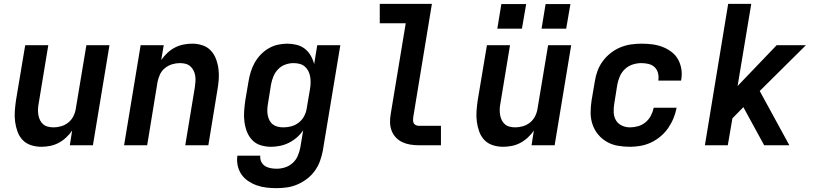

<svg xmlns="http://www.w3.org/2000/svg" viewBox="-20 -755 4240 998"><path d="M195 8Q167 8 141 -0.5Q115 -9 97.5 -27.5Q80 -46 71 -71Q62 -96 58.5 -123Q55 -150 57 -177.5Q59 -205 63 -233L111 -520H231L181 -217Q178 -202 177.5 -187Q177 -172 179.5 -157.5Q182 -143 188 -130.5Q194 -118 204.5 -109Q215 -100 229.5 -96.5Q244 -93 259 -93Q278 -93 298.5 -99Q319 -105 335.5 -118.5Q352 -132 361.5 -151Q371 -170 374 -190L429 -520H549L463 0H343L355 -77Q342 -57 323.5 -40Q305 -23 284 -12Q263 -1 240 3.5Q217 8 195 8Z M625 0 711 -520H831L818 -443Q832 -463 850 -480Q868 -497 889.5 -508Q911 -519 934 -523.5Q957 -528 979 -528Q1007 -528 1032.5 -519.5Q1058 -511 1075.5 -492.5Q1093 -474 1102.5 -449Q1112 -424 1115.5 -397Q1119 -370 1117 -342.5Q1115 -315 1110 -287L1063 0H943L993 -303Q995 -318 996 -333Q997 -348 994.5 -362.5Q992 -377 985.5 -389.5Q979 -402 968.5 -411Q958 -420 944 -423.5Q930 -427 915 -427Q895 -427 875 -421Q855 -415 838 -401.5Q821 -388 812 -369Q803 -350 799 -330L745 0Z M1418 223Q1391 223 1365 220Q1339 217 1315 208.5Q1291 200 1270 186Q1249 172 1235 151.5Q1221 131 1215.5 105.5Q1210 80 1214 54H1333Q1331 70 1337.5 84.5Q1344 99 1357 107.5Q1370 116 1386 119Q1402 122 1418 122Q1440 122 1462 115Q1484 108 1501.5 92Q1519 76 1528 54.5Q1537 33 1541 12L1556 -78Q1542 -57 1523 -40.5Q1504 -24 1482 -13Q1460 -2 1436 3Q1412 8 1389 8Q1361 8 1335 0Q1309 -8 1291 -27Q1273 -46 1263.5 -70.5Q1254 -95 1250.5 -122Q1247 -149 1249 -177Q1251 -205 1255 -233L1272 -333Q1276 -357 1283.5 -381.5Q1291 -406 1303.5 -428.5Q1316 -451 1334.5 -470.5Q1353 -490 1376 -503.5Q1399 -517 1424 -522.5Q1449 -528 1473 -528Q1498 -528 1522 -522Q1546 -516 1564.5 -501.5Q1583 -487 1595 -466Q1607 -445 1613 -422L1629 -520H1749L1658 28Q1653 55 1643.5 81.5Q1634 108 1617 132Q1600 156 1576.5 174Q1553 192 1526.5 203.5Q1500 215 1472.5 219Q1445 223 1418 223ZM1453 -93Q1474 -93 1494.5 -98.5Q1515 -104 1532.5 -117.5Q1550 -131 1560.5 -150.5Q1571 -170 1574 -190L1591 -290Q1594 -307 1594.5 -323Q1595 -339 1592.5 -355Q1590 -371 1583 -385Q1576 -399 1564.5 -409Q1553 -419 1537.5 -423Q1522 -427 1506 -427Q1485 -427 1463.5 -419.5Q1442 -412 1426 -395.5Q1410 -379 1401.5 -358.5Q1393 -338 1389 -317L1373 -217Q1370 -201 1369.5 -186Q1369 -171 1371.5 -157Q1374 -143 1380.5 -130Q1387 -117 1398 -108.5Q1409 -100 1423.5 -96.5Q1438 -93 1453 -93Z M2157 0Q2134 0 2112.5 -3.5Q2091 -7 2071.5 -16Q2052 -25 2037.5 -40.5Q2023 -56 2015.5 -76Q2008 -96 2007.5 -118Q2007 -140 2011 -163L2089 -634H1954V-735H2225L2128 -146Q2127 -138 2127 -130Q2127 -122 2130.5 -115Q2134 -108 2141.5 -104.5Q2149 -101 2157 -101H2272V0Z M2595 8Q2567 8 2541 -0.5Q2515 -9 2497.5 -27.5Q2480 -46 2471 -71Q2462 -96 2458.5 -123Q2455 -150 2457 -177.5Q2459 -205 2463 -233L2511 -520H2631L2581 -217Q2578 -202 2577.5 -187Q2577 -172 2579.5 -157.5Q2582 -143 2588 -130.5Q2594 -118 2604.5 -109Q2615 -100 2629.5 -96.5Q2644 -93 2659 -93Q2678 -93 2698.5 -99Q2719 -105 2735.5 -118.5Q2752 -132 2761.5 -151Q2771 -170 2774 -190L2829 -520H2949L2863 0H2743L2755 -77Q2742 -57 2723.5 -40Q2705 -23 2684 -12Q2663 -1 2640 3.5Q2617 8 2595 8ZM2923 -606H2795L2816 -734H2945ZM2565 -606 2586 -734H2715L2693 -606Z M3255 8Q3222 8 3191 2.5Q3160 -3 3134 -18Q3108 -33 3089 -56Q3070 -79 3060 -108Q3050 -137 3050 -169Q3050 -201 3055 -233L3072 -333Q3076 -360 3086 -387Q3096 -414 3113.5 -437.5Q3131 -461 3154.5 -479.5Q3178 -498 3205 -509Q3232 -520 3259.5 -524Q3287 -528 3314 -528Q3343 -528 3370.5 -524.5Q3398 -521 3423 -511.5Q3448 -502 3469.5 -486Q3491 -470 3504 -447Q3517 -424 3521.5 -396.5Q3526 -369 3521 -341Q3521 -340 3520.5 -338.5Q3520 -337 3520 -336H3402Q3402 -337 3402 -337.5Q3402 -338 3402 -338Q3405 -358 3400 -376Q3395 -394 3382.5 -406Q3370 -418 3351.5 -422.5Q3333 -427 3314 -427Q3292 -427 3269.5 -420Q3247 -413 3229.5 -397Q3212 -381 3202.5 -359.5Q3193 -338 3189 -317L3173 -217Q3169 -194 3170 -171Q3171 -148 3181.5 -130Q3192 -112 3212 -102.5Q3232 -93 3255 -93Q3276 -93 3297 -99Q3318 -105 3335.5 -119.5Q3353 -134 3363.5 -154.5Q3374 -175 3378 -195H3497Q3492 -168 3481 -141Q3470 -114 3453.5 -90Q3437 -66 3414 -46.5Q3391 -27 3364.5 -14.5Q3338 -2 3310 3Q3282 8 3255 8Z M3644 0 3765 -735H3885L3814 -308L4017 -520H4169L3929 -282L4083 0H3952L3844 -198L3787 -140L3763 0Z"/></svg>

Font: Iosevka SS04 Extended Oblique
Style: Bold
Weight: 700
Width: 7
Italic angle: -9°
Monospace: yes
Designer: Belleve Invis
Foundry: Belleve Invis
Version: Version 19.0.0; ttfautohint (v1.8.4)